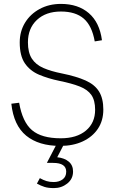

<svg xmlns="http://www.w3.org/2000/svg" viewBox="-20 -740 592 983"><path d="M288 7Q178 7 114 -45.5Q50 -98 38 -209L78 -214Q95 -115 144 -73.5Q193 -32 291 -32Q373 -32 420 -71.5Q467 -111 467 -178Q467 -226 448 -253.5Q429 -281 388.5 -297Q348 -313 284 -326Q226 -338 180 -357.5Q134 -377 107.5 -415.5Q81 -454 81 -523Q81 -579 108 -623.5Q135 -668 183 -694Q231 -720 292 -720Q380 -720 435 -672.5Q490 -625 502 -534L465 -528Q451 -608 409 -644.5Q367 -681 292 -681Q215 -681 169 -638Q123 -595 123 -523Q123 -471 143 -440Q163 -409 202 -392Q241 -375 297 -364Q371 -349 418 -328Q465 -307 487 -271.5Q509 -236 509 -179Q509 -122 481 -80.5Q453 -39 403.5 -16Q354 7 288 7ZM256 223Q227 223 208 217Q189 211 169 200L184 172Q202 182 218 187Q234 192 255 192Q282 192 300.5 178.5Q319 165 319 139Q319 94 252 94H220L278 -18H316L273 65Q310 69 332 87.5Q354 106 354 138Q354 176 324.5 199.5Q295 223 256 223Z"/></svg>

Font: Livvic ExtraLight
Style: Regular
Weight: 275
Designer: Jacques Le Bailly, Baron von Fonthausen
Version: Version 1.001; ttfautohint (v1.8.2)